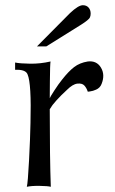

<svg xmlns="http://www.w3.org/2000/svg" viewBox="-20 -716 441 737"><path d="M370 -394Q367 -386 361.5 -380.5Q356 -375 349 -372Q342 -369 337 -367.5Q332 -366 325 -365Q318 -364 317 -364Q312 -379 303.5 -388Q295 -397 277 -395Q259 -393 237 -371Q213 -349 196.5 -330.5Q180 -312 176 -304L171 -297Q171 -109 175 1Q164 -2 132.5 -2.5Q101 -3 83 1Q87 -14 91.5 -100.5Q96 -187 97 -244Q101 -395 86 -430Q79 -450 38 -448V-476Q57 -472 96 -471.5Q135 -471 174 -480Q172 -469 171.5 -405Q171 -341 171 -339Q172 -343 188.5 -368.5Q205 -394 218 -410Q243 -442 264.5 -458.5Q286 -475 317 -480Q351 -484 367.5 -456.5Q384 -429 370 -394ZM328 -664Q328 -656 325.5 -650Q323 -644 314.5 -637.5Q306 -631 304.5 -630Q303 -629 291 -621L158 -538H122L249 -666Q281 -696 298 -696Q312 -696 320 -687Q328 -678 328 -664Z"/></svg>

Font: GFS Artemisia
Style: Regular
Weight: 400
Designer: Takis Katsoulidis and George D. Matthiopoulos
Foundry: Takis Katsoulidis and George D. Matthiopoulos
Version: Version 1.0